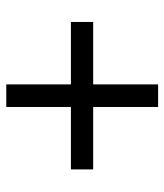

<svg xmlns="http://www.w3.org/2000/svg" viewBox="24 -659 524 612"><g transform="rotate(90 286.0 -353.0)"><path d="M321 -388H520V-317H321V-111H249V-317H50V-388H249V-595H321Z"/></g></svg>

Font: Noto Sans Symbols 2
Style: Regular
Weight: 400
Designer: Monotype Design Team
Foundry: Monotype Imaging Inc.
Version: Version 2.008; ttfautohint (v1.8.4.7-5d5b)